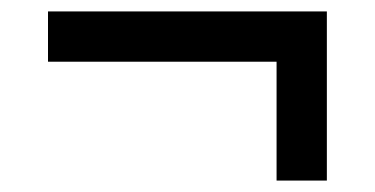

<svg xmlns="http://www.w3.org/2000/svg" viewBox="-20 -380 656 336"><path d="M64 -360H552V-64H464V-272H64Z"/></svg>

Font: Kufam Medium
Style: Regular
Weight: 500
Designer: Wael Morcos, Artur Schmal
Foundry: Original Type
Version: Version 1.300; ttfautohint (v1.8.3)